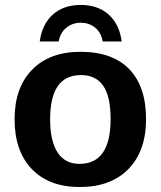

<svg xmlns="http://www.w3.org/2000/svg" viewBox="-20 -748 651 778"><path d="M571.8 -265.1Q571.8 -136.2 500.5 -63.2Q429.2 9.8 303.2 9.8Q178.7 9.8 108.9 -63Q39.1 -135.7 39.1 -265.1Q39.1 -392.6 109.9 -465.3Q180.7 -538.1 306.2 -538.1Q435.5 -538.1 503.7 -467.8Q571.8 -397.5 571.8 -265.1ZM428.2 -265.1Q428.2 -357.4 398.2 -400.6Q368.2 -443.8 308.1 -443.8Q183.1 -443.8 183.1 -265.1Q183.1 -176.3 213.4 -130.1Q243.7 -84 301.8 -84Q428.2 -84 428.2 -265.1ZM307.1 -655.8Q273.4 -655.8 248.8 -635.7Q224.1 -615.7 217.8 -580.1H141.1Q150.4 -649.9 194.1 -689Q237.8 -728 307.1 -728Q376.5 -728 420.2 -689Q463.9 -649.9 473.1 -580.1H396Q390.1 -615.7 366 -635.7Q341.8 -655.8 307.1 -655.8Z"/></svg>

Font: Libra Sans Modern
Style: Bold
Weight: 700
Foundry: Stefan Peev, Context Ltd
Version: Version 1.000